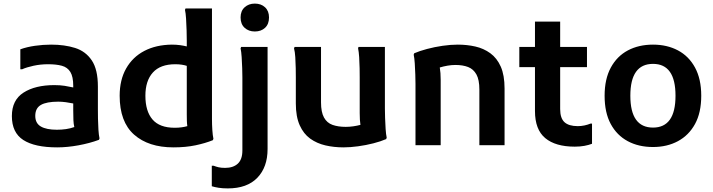

<svg xmlns="http://www.w3.org/2000/svg" viewBox="-20 -807 3964 1067"><path d="M298 12Q173 12 109.5 -29Q46 -70 46 -162Q46 -251 111 -292.5Q176 -334 282 -334Q314 -334 339.5 -330Q365 -326 387 -321V-330Q387 -381 371 -407Q355 -433 324 -441.5Q293 -450 247 -450Q205 -450 166 -441.5Q127 -433 103 -422H93V-533Q129 -546 174 -552.5Q219 -559 264 -559Q339 -559 397.5 -540.5Q456 -522 490 -471.5Q524 -421 524 -326V-200Q524 -179 524.5 -147.5Q525 -116 527 -86Q529 -56 533 -38L530 -30Q479 -11 416.5 0.5Q354 12 298 12ZM176 -163Q176 -122 207 -104Q238 -86 296 -86Q322 -86 346.5 -89.5Q371 -93 393 -101Q389 -118 388 -138.5Q387 -159 387 -193V-232Q368 -236 346 -239Q324 -242 304 -242Q239 -242 207.5 -224Q176 -206 176 -163Z M944 12Q805 12 725 -59Q645 -130 645 -275Q645 -363 681 -426.5Q717 -490 782 -524Q847 -558 935 -559Q960 -559 981 -556Q1002 -553 1018 -549V-580Q1018 -604 1017 -638Q1016 -672 1014 -703.5Q1012 -735 1008 -752L1011 -760H1158V-197Q1158 -177 1158 -146Q1158 -115 1160 -84.5Q1162 -54 1166 -36L1163 -28Q1121 -11 1066.5 0.5Q1012 12 944 12ZM788 -275Q788 -189 827.5 -143Q867 -97 951 -97Q972 -97 989.5 -99.5Q1007 -102 1021 -106Q1019 -120 1018.5 -136Q1018 -152 1018 -170V-441Q1006 -445 990 -447.5Q974 -450 954 -450Q871 -450 829.5 -404Q788 -358 788 -275Z M1396 -632Q1362 -632 1339.5 -652.5Q1317 -673 1317 -710Q1317 -746 1339.5 -766.5Q1362 -787 1396 -787Q1431 -787 1453 -766.5Q1475 -746 1475 -710Q1475 -673 1453 -652.5Q1431 -632 1396 -632ZM1246 240Q1217 240 1195 236.5Q1173 233 1157 228V114H1167Q1180 119 1194.5 122.5Q1209 126 1231 126Q1276 126 1301.5 102.5Q1327 79 1327 29V-377Q1327 -397 1326 -428Q1325 -459 1323 -489.5Q1321 -520 1317 -538L1320 -546H1467V21Q1467 122 1410 181Q1353 240 1246 240Z M1889 12Q1836 12 1788.5 1Q1741 -10 1704 -36.5Q1667 -63 1645.5 -111Q1624 -159 1624 -232V-377Q1624 -397 1623.5 -428Q1623 -459 1621 -489.5Q1619 -520 1614 -538L1617 -546H1764V-238Q1764 -184 1780.5 -154Q1797 -124 1828 -113Q1859 -102 1901 -102Q1922 -102 1943 -105Q1964 -108 1983 -113Q1981 -126 1980 -142.5Q1979 -159 1979 -178V-377Q1979 -397 1978.5 -428Q1978 -459 1976 -489.5Q1974 -520 1970 -538L1972 -546H2119V-204Q2119 -184 2120 -152.5Q2121 -121 2123 -90.5Q2125 -60 2129 -42L2126 -34Q2096 -21 2055 -10.5Q2014 0 1970 6Q1926 12 1889 12Z M2289 0V-341Q2289 -361 2288 -392.5Q2287 -424 2285 -454.5Q2283 -485 2279 -503L2282 -511Q2312 -524 2353.5 -535Q2395 -546 2439.5 -552.5Q2484 -559 2524 -559Q2575 -559 2621.5 -548.5Q2668 -538 2705 -511Q2742 -484 2763 -436.5Q2784 -389 2784 -315V0H2644V-309Q2644 -364 2627.5 -393.5Q2611 -423 2581.5 -434.5Q2552 -446 2511 -446Q2489 -446 2466.5 -442Q2444 -438 2424 -432Q2429 -403 2429 -364V0Z M3174 8Q3067 8 3010 -39.5Q2953 -87 2953 -190V-434H2866V-546H2953V-687H3093V-546H3242V-434H3093V-201Q3093 -150 3117 -128Q3141 -106 3191 -106Q3210 -106 3228.5 -110Q3247 -114 3261 -120H3270V-8Q3252 -1 3228 3.5Q3204 8 3174 8Z M3340 -275Q3340 -368 3374.5 -431.5Q3409 -495 3469.5 -527Q3530 -559 3609 -559Q3687 -559 3747.5 -527Q3808 -495 3842.5 -431.5Q3877 -368 3877 -275Q3877 -181 3842.5 -118Q3808 -55 3747.5 -22.5Q3687 10 3609 10Q3529 10 3468.5 -22.5Q3408 -55 3374 -118Q3340 -181 3340 -275ZM3483 -275Q3483 -98 3609 -98Q3734 -98 3734 -275Q3734 -452 3609 -452Q3483 -452 3483 -275Z"/></svg>

Font: Kufam SemiBold
Style: Regular
Weight: 600
Designer: Wael Morcos, Artur Schmal
Foundry: Original Type
Version: Version 1.300; ttfautohint (v1.8.3)